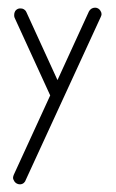

<svg xmlns="http://www.w3.org/2000/svg" viewBox="-20 -249 303 501"><path d="M228 -229C221 -229 215 -225 212 -219L130 -40L49 -217C46 -224 40 -227 34 -227C31 -227 29 -227 27 -226C20 -223 17 -217 17 -210C17 -208 17 -205 18 -203L111 0L16 207C15 210 14 212 14 215C14 218 16 222 18 225C21 229 26 232 32 232C41 232 46 225 47 221L243 -205C244 -207 245 -210 245 -212C245 -215 244 -218 242 -221C239 -226 234 -229 228 -229Z"/></svg>

Font: LetsTrace
Style: basic
Weight: 500
Version: Version 002.000